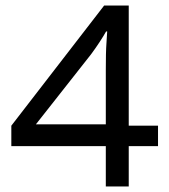

<svg xmlns="http://www.w3.org/2000/svg" viewBox="-20 -768 612 695"><path d="M552 -239H446V-93H363V-239H21V-313L357 -748H446V-313H552ZM363 -318V-515Q363 -546 363.5 -570Q364 -594 365.5 -614.5Q367 -635 368 -654H364Q355 -638 341 -616.5Q327 -595 310 -572L110 -318Z"/></svg>

Font: Noto Sans Telugu UI
Style: Regular
Weight: 400
Designer: Jelle Bosma - Monotype Design Team
Foundry: Monotype Imaging Inc.
Version: Version 2.006